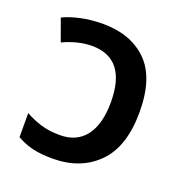

<svg xmlns="http://www.w3.org/2000/svg" viewBox="-107 -645 710 748"><g transform="rotate(20 248.5 -270.5)"><path d="M196.8 -550.8Q311.5 -550.8 379.2 -484.4Q446.8 -418 446.8 -275.9Q446.8 -132.3 376 -61.3Q305.2 9.8 189.5 9.8Q140.6 9.8 106 1.5Q71.3 -6.8 40.5 -24.9V-124.5Q71.8 -106.9 106.2 -96.4Q140.6 -85.9 184.6 -85.9Q254.9 -85.9 291.7 -134.5Q328.6 -183.1 328.6 -273.9Q328.6 -455.6 184.6 -455.6Q155.3 -455.6 124 -447.5Q92.8 -439.5 65.4 -426.3L32.2 -517.6Q60.5 -531.7 103.5 -541.3Q146.5 -550.8 196.8 -550.8Z"/></g></svg>

Font: Open Sans SemiBold
Style: Regular
Weight: 600
Designer: Monotype Design Team
Foundry: Monotype Imaging Inc.
Version: Version 3.003; ttfautohint (v1.8.4)